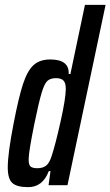

<svg xmlns="http://www.w3.org/2000/svg" viewBox="-20 -763 455 791"><path d="M12 -73Q12 -131 36 -254Q57 -363 75 -417.5Q93 -472 118.5 -495Q144 -518 187 -518Q266 -518 263 -458H270L330 -743H415L258 0H180L188 -58H181Q156 8 96 8Q50 8 31 -9Q12 -26 12 -73ZM193 -121Q208 -166 229.5 -262Q251 -358 251 -397Q251 -421 241.5 -431Q232 -441 211 -441Q188 -441 175.5 -430Q163 -419 151.5 -380.5Q140 -342 122 -255Q111 -201 104.5 -162Q98 -123 98 -106Q98 -84 106 -77Q114 -70 134 -70Q157 -70 170.5 -81Q184 -92 193 -121Z"/></svg>

Font: Saira Ultra Condensed SemiBold
Style: Italic
Weight: 600
Width: 1
Italic angle: -12°
Designer: Hector Gatti with collaboration of the Omnibus-Type team
Foundry: Omnibus-Type
Version: Version 1.001; ttfautohint (v1.8)